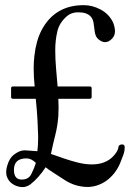

<svg xmlns="http://www.w3.org/2000/svg" viewBox="-20 -725 540 760"><path d="M35.2 -52.7Q35.2 -14.2 65.9 -14.2Q93.3 -14.2 104.2 -36.4Q115.2 -58.6 122.1 -80.1Q104 -98.1 85 -98.1Q35.2 -98.1 35.2 -52.7ZM31.2 -382.8H117.2Q113.3 -420.9 113.3 -453.1Q113.3 -481 116.2 -504.4Q122.6 -562.5 144 -604.5Q196.3 -704.6 311.5 -704.6Q345.7 -704.6 377.9 -687.5Q410.2 -670.4 426.3 -638.7Q433.6 -623 435.1 -604V-600.6Q435.1 -583.5 422.9 -571.3Q409.7 -558.1 396 -558.1Q383.8 -558.1 370.6 -568.8Q357.9 -578.1 355 -599.9Q352.1 -621.6 350.1 -635.7Q344.2 -669.4 306.2 -675.3Q297.4 -676.3 289.6 -676.3Q262.7 -676.3 245.6 -661.6Q214.8 -635.3 206.8 -600.1Q198.7 -564.9 198.7 -526.9Q198.7 -490.2 201.9 -454.3Q205.1 -418.5 208 -382.8H335.4Q342.8 -382.8 342.8 -375.5V-341.3Q342.8 -334 335.4 -334H210.9Q211.9 -317.4 211.9 -300.3Q211.9 -283.2 210.9 -266.1Q208 -226.1 198.7 -189.9Q189.5 -153.8 181.6 -115.7Q208 -106.4 234.4 -97.4Q260.7 -88.4 288.1 -81.5Q317.9 -74.2 343.3 -74.2Q363.8 -74.2 381.8 -79.1Q418.9 -89.4 440.4 -121.6Q447.3 -131.8 448.7 -142.6Q450.2 -153.3 463.9 -153.3Q473.6 -153.3 473.6 -142.1Q473.6 -126 468 -111.6Q462.4 -97.2 457 -83Q439 -36.6 399.4 -8.3Q364.3 15.1 325.7 15.1Q320.3 15.1 315.4 14.6Q271 11.2 233.4 -14.2Q224.1 -20.5 197.5 -37.4Q170.9 -54.2 160.6 -63Q133.3 -21 100.1 4.9Q85.4 15.6 68.4 15.6Q58.6 15.6 48.3 12.2Q19.5 2.4 8.8 -22Q4.4 -31.7 4.4 -43.9Q4.4 -55.7 8.8 -69.8Q17.1 -98.1 33.2 -111.3Q56.6 -129.9 76.7 -129.9H79.6Q100.1 -128.4 127.9 -126.5Q130.9 -150.9 130.9 -174.3V-189Q129.4 -219.2 128.4 -249.5Q126.5 -285.6 121.6 -334H31.2Q23.9 -334 23.9 -341.3V-375.5Q23.9 -382.8 31.2 -382.8Z"/></svg>

Font: Caudex
Style: Regular
Weight: 400
Version: Version 1.04